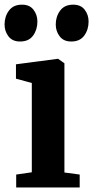

<svg xmlns="http://www.w3.org/2000/svg" viewBox="-35 -822 408 842"><path d="M36 0V-56.5L104.5 -66.5V-458L35 -477V-540L217 -564H220L247.5 -544.5V-65.5L314.5 -56.5V0ZM52.5 -640Q19.5 -640 2.2 -662.5Q-15 -685 -15 -714.5Q-15 -749.5 4.2 -775.5Q23.5 -801.5 61 -801.5H62Q95 -801.5 112 -779.2Q129 -757 129 -727.5Q129 -692 110.2 -666Q91.5 -640 53.5 -640ZM277 -640Q244 -640 226.8 -662.5Q209.5 -685 209.5 -714.5Q209.5 -749.5 228.8 -775.5Q248 -801.5 285.5 -801.5H286.5Q319.5 -801.5 336.5 -779.2Q353.5 -757 353.5 -727.5Q353.5 -692 334.5 -666Q315.5 -640 278 -640Z"/></svg>

Font: Merriweather 28pt
Style: Bold
Weight: 700
Version: Version 2.100